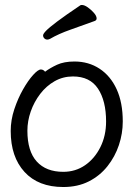

<svg xmlns="http://www.w3.org/2000/svg" viewBox="-20 -733 540 771"><path d="M361 -649Q312 -631 263.5 -614Q215 -597 181 -577Q175 -574 170 -574Q163 -574 158 -579Q153 -584 153 -591Q153 -597 165 -609.5Q177 -622 209.5 -646.5Q242 -671 303 -712Q305 -713 309 -713Q319 -713 332.5 -703.5Q346 -694 357 -681.5Q368 -669 368 -659Q368 -652 361 -649ZM161 -445Q181 -460 209 -473Q237 -486 279 -486Q336 -486 380 -457Q424 -428 448.5 -374.5Q473 -321 473 -245Q473 -197 457.5 -150.5Q442 -104 411.5 -65.5Q381 -27 336.5 -4.5Q292 18 234 18Q134 18 78.5 -42.5Q23 -103 23 -207Q23 -251 37.5 -294.5Q52 -338 72.5 -374Q93 -410 113 -432Q133 -454 144 -454Q154 -454 161 -445ZM234 -43Q283 -43 321.5 -69.5Q360 -96 383 -142Q406 -188 406 -245Q406 -328 373.5 -377Q341 -426 273 -426Q233 -426 199.5 -407Q166 -388 141.5 -356Q117 -324 103.5 -285.5Q90 -247 90 -208Q90 -126 127.5 -84.5Q165 -43 234 -43Z"/></svg>

Font: Moon Stars Kai T HW
Style: Regular
Weight: 400
Designer: GuiWonder
Version: Version 1.101